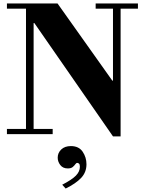

<svg xmlns="http://www.w3.org/2000/svg" viewBox="-20 -774 831 1108"><path d="M632 13 178.2 -641H174V-30H284V0H20V-30H130V-724H20V-754H312L627.9 -309H632V-724H532V-754H776V-724H676V13ZM359 314 339 292Q395 263 418 239.5Q441 216 441 188Q441 175 436 170.5Q431 166 426 166Q420 166 414.5 174Q409 182 399.5 190Q390 198 371 198Q343 198 328 178.5Q313 159 313 136Q313 108 333.5 88.5Q354 69 389 69Q435 69 457 101.5Q479 134 479 174Q479 220 448.5 252.5Q418 285 359 314Z"/></svg>

Font: Libre Bodoni
Style: Regular
Weight: 400
Designer: Pablo Impallari, Rodrigo Fuenzalida
Foundry: Impallari Type
Version: Version 2.005;gftools[0.9.23]